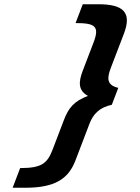

<svg xmlns="http://www.w3.org/2000/svg" viewBox="-20 -699 659 907"><path d="M422.2 -499 370.6 -364C350.5 -311.4 348.8 -271.4 395.5 -246C329.3 -220.7 304.1 -190.1 281.5 -131L228.8 7C203.3 73.7 176.4 95 75.2 95L39.6 188H98.4C238.6 188 302.9 146.9 336.4 59L402.5 -114C420.2 -160.3 449.8 -191.5 508.2 -204L538.8 -284C484.2 -296.6 484.6 -328.7 503.4 -378L565.4 -540C604.1 -641.4 562.2 -679 443.5 -679H371L337 -590C428.8 -590 451.3 -575.3 422.2 -499Z"/></svg>

Font: Din Kursivschrift
Style: Breit
Weight: 400
Version: Version 1.089